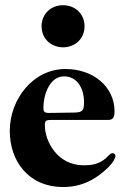

<svg xmlns="http://www.w3.org/2000/svg" viewBox="-20 -712 484 742"><path d="M224.4 10.7C294 10.7 350.1 -17 399.9 -66.8C416.9 -83.8 426.1 -100.9 426.1 -109.4C426.1 -115.1 422.6 -120 414.8 -120C405.5 -120 398.4 -109 388.5 -100.1C360.1 -75.3 328.1 -73.2 303.3 -73.2C201 -73.2 153.4 -166.9 153.4 -227.3C153.4 -245.7 156.6 -248.6 181.1 -248.6H399.1C418.3 -248.6 422.6 -261.4 422.6 -282C422.6 -375.7 341.6 -445.3 233 -445.3C108.7 -445.3 17.8 -329.5 17.8 -206C17.8 -91.6 88.1 10.7 224.4 10.7ZM140.6 -610.8C141 -562.1 176.8 -529.5 223.7 -529.1C270.6 -529.5 306.5 -562.1 306.8 -610.8C306.5 -658.4 270.6 -691.8 223.7 -691.8C176.8 -691.8 141 -658.4 140.6 -610.8ZM147.7 -295.5C147.7 -344.5 171.2 -416.9 227.3 -416.9C278.4 -416.9 304.7 -370.7 304.7 -317.5C304.7 -286.9 300.4 -277.7 268.5 -277C233.7 -276.3 202.8 -275.9 171.2 -275.6C150.2 -274.9 147.7 -281.6 147.7 -295.5Z"/></svg>

Font: Margiela Serif
Style: Bold
Weight: 700
Designer: Andreas Faust, Stefan Endress
Version: Version 1.002;FEAKit 1.0